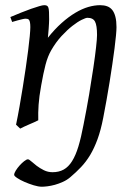

<svg xmlns="http://www.w3.org/2000/svg" viewBox="-20 -477 523 742"><path d="M430.2 -372.1Q430.2 -360.8 428.2 -339.4Q426.3 -317.9 422.6 -289.8Q418.9 -261.7 414.1 -228.5Q409.2 -195.3 403.6 -160.2Q397.9 -125 391.6 -89.6Q385.3 -54.2 378.9 -21.5Q369.6 26.4 356.9 61Q344.2 95.7 328.4 122.1Q312.5 148.4 293.2 168.7Q273.9 189 252 207.5Q238.8 218.8 223.1 225.8Q207.5 232.9 192.4 237.1Q177.2 241.2 164.1 242.9Q150.9 244.6 142.1 244.6Q128.4 244.6 110.1 239Q91.8 233.4 75 226.1Q58.1 218.8 46.4 210.9Q34.7 203.1 34.7 198.7Q34.7 192.4 41 182.1Q47.4 171.9 55.9 162.4Q64.5 152.8 73.5 145.8Q82.5 138.7 87.9 138.7Q92.3 138.7 100.8 146.5Q109.4 154.3 121.6 163.6Q133.8 172.9 149.4 180.7Q165 188.5 183.1 188.5Q208 188.5 226.3 178.2Q244.6 168 258.5 145.8Q272.5 123.5 283 88.9Q293.5 54.2 302.7 5.4Q314.9 -55.7 324.5 -112.3Q334 -168.9 340.8 -215.3Q347.7 -261.7 351.3 -294.7Q355 -327.6 355 -341.8Q355 -378.9 347.2 -393.6Q339.4 -408.2 317.9 -408.2Q311.5 -408.2 295.7 -400.4Q279.8 -392.6 259.8 -377Q239.7 -361.3 218 -337.9Q196.3 -314.5 178.2 -283.2Q164.6 -259.8 156 -227.1Q147.5 -194.3 139.2 -147Q131.3 -103.5 129.2 -72.3Q127 -41 127.9 -12.2Q121.6 -8.8 112.1 -4.6Q102.5 -0.5 92.5 3.9Q82.5 8.3 73.2 12.5Q64 16.6 58.1 20L42 4.9Q48.8 -27.3 55.4 -64.9Q62 -102.5 68.1 -140.4Q74.2 -178.2 79.6 -215.1Q85 -252 88.9 -283Q92.8 -314 95 -337.2Q97.2 -360.4 97.2 -372.1Q97.2 -383.3 95.9 -389.9Q94.7 -396.5 92.5 -399.7Q90.3 -402.8 86.9 -403.8Q83.5 -404.8 79.1 -404.8Q74.7 -404.8 66.2 -402.8Q57.6 -400.9 48.8 -398.4Q40 -396 33.4 -394Q26.9 -392.1 26.9 -392.1L20 -411.1Q40.5 -419.9 61.3 -428.2Q82 -436.5 100.1 -442.9Q118.2 -449.2 131.6 -453.1Q145 -457 150.9 -457Q157.7 -457 161.6 -454.8Q165.5 -452.6 167.2 -446.8Q168.9 -440.9 169.4 -430.2Q169.9 -419.4 169.9 -401.9Q169.9 -396.5 169.4 -387.2Q168.9 -377.9 168.2 -367.4Q167.5 -356.9 166.5 -346.9Q165.5 -336.9 165 -331.1Q191.4 -364.3 218.3 -388.2Q245.1 -412.1 271 -427.5Q296.9 -442.9 321 -450Q345.2 -457 367.2 -457Q382.3 -457 394.3 -452.6Q406.2 -448.2 414.1 -438.2Q421.9 -428.2 426 -411.9Q430.2 -395.5 430.2 -372.1Z"/></svg>

Font: Gentium
Style: Italic
Weight: 400
Italic angle: -7°
Designer: J. Victor Gaultney
Version: Version 1.02; 2005; OFL release